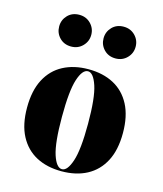

<svg xmlns="http://www.w3.org/2000/svg" viewBox="-101 -715 679 802"><g transform="rotate(15 239.0 -314.5)"><path d="M239.5 11.3Q176.6 11.3 130.2 -13.3Q83.9 -37.9 58.1 -86.7Q32.3 -135.5 32.3 -208.9Q32.3 -282.3 58.1 -331.5Q83.9 -380.6 130.6 -405.2Q177.4 -429.8 239.5 -429.8Q302.4 -429.8 348.8 -405.2Q395.2 -380.6 421 -331.5Q446.8 -282.3 446.8 -208.9Q446.8 -135.5 421 -86.7Q395.2 -37.9 348.8 -13.3Q302.4 11.3 239.5 11.3ZM239.5 2.4Q262.9 2.4 279.4 -47.2Q296 -96.8 296 -208.9Q296 -321.8 279.4 -371.4Q262.9 -421 239.5 -421Q215.3 -421 199.2 -371.4Q183.1 -321.8 183.1 -208.9Q183.1 -96.8 199.2 -47.2Q215.3 2.4 239.5 2.4ZM335.5 -502.4Q304.8 -502.4 285.5 -522.6Q266.1 -542.7 266.1 -571Q266.1 -599.2 285.5 -619.4Q304.8 -639.5 335.5 -639.5Q365.3 -639.5 385.1 -619.4Q404.8 -599.2 404.8 -571Q404.8 -542.7 385.1 -522.6Q365.3 -502.4 335.5 -502.4ZM143.5 -502.4Q112.9 -502.4 93.5 -522.6Q74.2 -542.7 74.2 -571Q74.2 -599.2 93.5 -619.4Q112.9 -639.5 143.5 -639.5Q173.4 -639.5 193.1 -619.4Q212.9 -599.2 212.9 -571Q212.9 -542.7 193.1 -522.6Q173.4 -502.4 143.5 -502.4Z"/></g></svg>

Font: Playfair 144pt SemiCondensed Black
Style: Regular
Weight: 900
Width: 4
Designer: Claus Eggers Sørensen
Foundry: Claus Eggers Sørensen
Version: Version 2.203